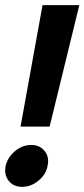

<svg xmlns="http://www.w3.org/2000/svg" viewBox="-23 -720 329 748"><path d="M57 -226.7 142.7 -700H286L170.3 -226.7ZM63.7 8Q29.3 8 10.8 -15.7Q-7.7 -39.3 -1 -73.7Q6.7 -107.3 35.5 -131.3Q64.3 -155.3 98.7 -155.3Q132.3 -155.3 151.2 -131.3Q170 -107.3 162.3 -73.7Q158.3 -51 143.2 -32.5Q128 -14 107.3 -3Q86.7 8 63.7 8Z"/></svg>

Font: Epunda Sans Light
Style: Italic
Weight: 300
Italic angle: -12.0243°
Designer: Simon Atzbach
Foundry: typofactur
Version: Version 2.204